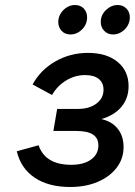

<svg xmlns="http://www.w3.org/2000/svg" viewBox="-20 -734 540 766"><path d="M260 12Q173.5 12 118.2 -25.2Q63 -62.5 47 -130.5L134 -154.5Q160.5 -76.5 264.5 -76.5Q314 -76.5 343.2 -97.5Q372.5 -118.5 372.5 -154Q372.5 -183 350.8 -197.2Q329 -211.5 284.5 -211.5H193L208 -299.5H291.5Q336.5 -299.5 364.8 -320.8Q393 -342 393 -376Q393 -403.5 374 -419Q355 -434.5 319.5 -434.5Q279.5 -434.5 244.2 -413.2Q209 -392 187.5 -355L110 -397Q142 -455.5 201.2 -489.2Q260.5 -523 331 -523Q405.5 -523 449.2 -487Q493 -451 493 -390Q493 -342.5 464.8 -308.2Q436.5 -274 384.5 -259Q426.5 -249.5 449.8 -220.2Q473 -191 473 -147.5Q473 -101 445.5 -65Q418 -29 370 -8.5Q322 12 260 12ZM431.5 -596.5Q409.5 -596.5 395.8 -611Q382 -625.5 382 -646Q382 -674.5 403 -694.2Q424 -714 449.5 -714Q471 -714 484.5 -699.8Q498 -685.5 498 -665Q498 -646 488.5 -630.5Q479 -615 463.8 -605.8Q448.5 -596.5 431.5 -596.5ZM261 -596.5Q239 -596.5 225.8 -611Q212.5 -625.5 212.5 -646Q212.5 -664.5 222 -680Q231.5 -695.5 246.8 -704.8Q262 -714 278.5 -714Q301.5 -714 314.5 -699.8Q327.5 -685.5 327.5 -665Q327.5 -636.5 307.2 -616.5Q287 -596.5 261 -596.5Z"/></svg>

Font: Overpass Medium
Style: Italic
Weight: 500
Italic angle: -10°
Designer: Delve Withrington, Dave Bailey, Thomas Jockin
Foundry: Delve Fonts LLC
Version: Version 4.000